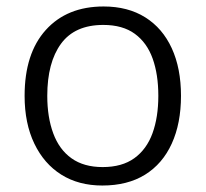

<svg xmlns="http://www.w3.org/2000/svg" viewBox="-20 -563 635 593"><path d="M539 -267Q539 -182 510.5 -119.5Q482 -57 428 -23.5Q374 10 296 10Q223 10 169.5 -23.5Q116 -57 86 -119.5Q56 -182 56 -267Q56 -398 121.5 -470.5Q187 -543 300 -543Q375 -543 428.5 -509.5Q482 -476 510.5 -414Q539 -352 539 -267ZM126 -267Q126 -201 144.5 -151Q163 -101 201 -74Q239 -47 297 -47Q357 -47 395 -74.5Q433 -102 451 -151.5Q469 -201 469 -267Q469 -333 451.5 -382Q434 -431 396.5 -458.5Q359 -486 299 -486Q211 -486 168.5 -428Q126 -370 126 -267Z"/></svg>

Font: Noto Sans Syriac Eastern Light
Style: Regular
Weight: 300
Designer: Patrick Giasson and the Monotype Design Team
Foundry: Monotype Imaging Inc.
Version: Version 3.001